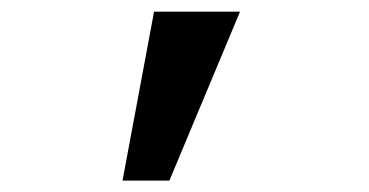

<svg xmlns="http://www.w3.org/2000/svg" viewBox="-20 -169 640 333"><path d="M192.5 144.2H273.8L396.3 -148.8H247.2Z"/></svg>

Font: Margiela Mono Medium
Style: Regular
Weight: 500
Designer: Mike Abbink, Paul van der Laan, Pieter van Rosmalen
Foundry: Bold Monday
Version: Version 2.003 2021